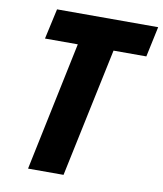

<svg xmlns="http://www.w3.org/2000/svg" viewBox="-81 -780 721 847"><g transform="rotate(10 279.5 -357.0)"><path d="M102 0H261L383 -578H530L559 -714H106L76 -578H223Z"/></g></svg>

Font: Noto Sans SemiCondensed ExtraBold
Style: Italic
Weight: 800
Width: 4
Italic angle: -12°
Designer: Monotype Design Team
Foundry: Monotype Imaging Inc.
Version: Version 2.013